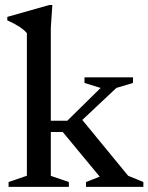

<svg xmlns="http://www.w3.org/2000/svg" viewBox="-20 -730 580 750"><path d="M178.5 -43 249 -19V0H13.5V-19L85 -43.5V-600.5Q64 -626 8.5 -650.5V-664L172.5 -710.5H184.5L178.5 -622V-258.5H243L373 -386.5L310 -406V-428H499.5V-406L434.5 -386.5L301.5 -261.5L480.5 -43.5L540 -19V0H316V-19L369.5 -40L225 -214.5H178.5Z"/></svg>

Font: Newsreader Text Medium
Style: Regular
Weight: 500
Designer: Hugues Gentile
Foundry: Production Type
Version: Version 1.002